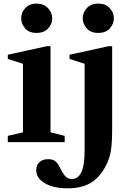

<svg xmlns="http://www.w3.org/2000/svg" viewBox="-20 -792 723 1070"><path d="M183 -608.5Q142 -608.5 120 -634Q98 -659.5 98 -689.5Q98 -722 120.8 -747Q143.5 -772 183 -772Q223.5 -772 247.2 -747Q271 -722 271 -689.5Q271 -659.5 248.8 -634Q226.5 -608.5 183 -608.5ZM23.5 0V-35L108 -54.5V-436.5L23.5 -463.5V-487L240.5 -534.5H261.5V-54.5L340.5 -35V0ZM527 -608.5Q485 -608.5 463 -634Q441 -659.5 441 -689.5Q441 -722 464 -747Q487 -772 527 -772Q568 -772 591.2 -747Q614.5 -722 614.5 -689.5Q614.5 -659.5 592.5 -634Q570.5 -608.5 527 -608.5ZM357.5 257.5Q279 257.5 230.5 229.5Q182 201.5 182 156Q182 128 200 111.5Q218 95 248.5 95Q272 95 286.5 105.2Q301 115.5 314 142Q331.5 178 345.5 191.8Q359.5 205.5 380 205.5Q416 205.5 433.8 166.8Q451.5 128 451.5 47V-436.5L367.5 -463.5V-487L584.5 -534.5H605V-68Q605 -14.5 601.2 22.8Q597.5 60 588.2 88.5Q579 117 563 144.5Q529 203.5 479.8 230.5Q430.5 257.5 357.5 257.5Z"/></svg>

Font: Libre Caslon Text
Style: Bold
Weight: 700
Designer: Pablo Impallari, Rodrigo Fuenzalida, Katja Schimmel
Foundry: Pablo Impallari, Rodrigo Fuenzalida
Version: Version 2.000